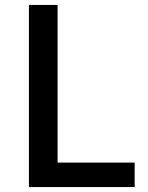

<svg xmlns="http://www.w3.org/2000/svg" viewBox="-20 -757 598 777"><path d="M97 0V-737H213V-99H525V0Z"/></svg>

Font: Noto Sans SC Thin Medium
Style: Regular
Weight: 500
Version: Version 2.004-H2;hotconv 1.0.118;makeotfexe 2.5.65603